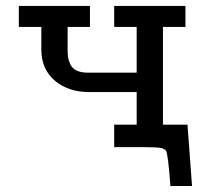

<svg xmlns="http://www.w3.org/2000/svg" viewBox="-20 -492 684 642"><path d="M43 -401.9V-472.2H280.8V-401.9H206.1V-329.1Q206.1 -311 207.5 -301Q209 -291 215.1 -277.1Q221.2 -263.2 236.1 -256.1Q251 -249 274.9 -249H437V-401.9H361.8V-472.2H600.1V-401.9H524.9V-75.2H606.9L622.1 129.9H549.8Q542 22.9 535.2 12.2Q531.2 6.3 519 2.9Q502 0 460.9 0H361.8V-75.2H437V-184.1H277.8Q211.9 -184.1 167 -219.2Q118.2 -258.3 118.2 -326.2V-401.9Z"/></svg>

Font: CMU Concrete
Style: Bold
Weight: 700
Version: Version 0.7.0